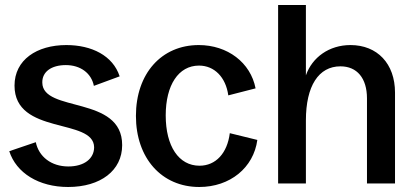

<svg xmlns="http://www.w3.org/2000/svg" viewBox="-20 -733 1651 767"><path d="M252 14C382 14 468 -52 468 -153C469 -353 150 -282 149 -403C148 -446 185 -473 243 -473C301 -473 345 -441 355 -390L458 -428C431 -511 346 -553 245 -553C127 -553 38 -494 38 -391C38 -192 354 -263 356 -145C356 -99 316 -68 253 -68C185 -68 135 -107 123 -165L17 -129C45 -42 135 14 252 14Z M776 14C899 14 993 -63 1008 -174L898 -201C888 -121 842 -71 777 -71C694 -71 642 -149 642 -272C642 -393 693 -471 775 -471C836 -471 882 -425 892 -352L1001 -380C981 -483 889 -553 774 -553C625 -553 523 -439 523 -270C523 -101 626 14 776 14Z M1091 0H1202V-252C1202 -390 1253 -468 1340 -468C1406 -468 1446 -421 1446 -340V0H1558V-363C1558 -479 1487 -553 1380 -553C1295 -553 1227 -504 1202 -432V-713H1091Z"/></svg>

Font: Ronzino Medium
Style: Regular
Weight: 500
Designer: Nunzio Mazzaferro
Foundry: Collletttivo
Version: Version 1.000;Glyphs 3.3 (3337)